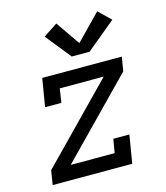

<svg xmlns="http://www.w3.org/2000/svg" viewBox="-115 -869 830 958"><g transform="rotate(-15 300.0 -390.0)"><path d="M38 0 50 -74 424 -457H197L186 -385H102L126 -530H537L525 -457L151 -74H378L390 -145H473L449 0ZM388 -595H296L191 -726L264 -774L350 -650L477 -780L539 -720Z"/></g></svg>

Font: Iosevka Slab Extended Oblique
Style: Regular
Weight: 400
Width: 7
Italic angle: -9°
Monospace: yes
Designer: Belleve Invis
Foundry: Belleve Invis
Version: Version 11.1.0; ttfautohint (v1.8.3)